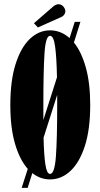

<svg xmlns="http://www.w3.org/2000/svg" viewBox="-20 -858 483 930"><path d="M85 52 114.5 -40Q76 -83 53 -160.8Q30 -238.5 30 -349Q30 -467 55.5 -547.5Q81 -628 124.5 -669.5Q168 -711 222.5 -711Q275 -711 317 -673.5L342 -752H369.5L338 -652Q374 -608 395.5 -531.8Q417 -455.5 417 -349Q417 -231.5 391.2 -151.5Q365.5 -71.5 321.5 -30.2Q277.5 11 222.5 11Q175.5 11 136.5 -19.5L114 52ZM190 -349Q190 -330 190 -311.8Q190 -293.5 190 -276.5L256 -483.5Q254 -582.5 246.8 -633.5Q239.5 -684.5 222.5 -684.5Q201 -684.5 195.5 -598.8Q190 -513 190 -349ZM222.5 -15.5Q244.5 -15.5 250.8 -100.2Q257 -185 257 -349Q257 -375.5 257 -398.5L191 -191Q193 -104.5 200 -60Q207 -15.5 222.5 -15.5ZM163.5 -725 144.5 -745.5 236 -825Q250.5 -837.5 263.5 -837.5Q273 -837.5 280.5 -832.2Q288 -827 292 -819Q296.5 -812 296.5 -804Q296.5 -794.5 290.2 -786Q284 -777.5 270 -772.5Z"/></svg>

Font: Imbue 50pt Black
Style: Regular
Weight: 900
Designer: Tyler Finck
Foundry: Etcetera Type Company
Version: Version 1.102; ttfautohint (v1.8.3)